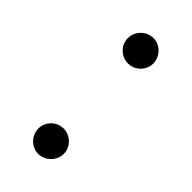

<svg xmlns="http://www.w3.org/2000/svg" viewBox="-169 -546 592 592"><g transform="rotate(45 126.5 -250.0)"><path d="M126 -391C156 -391 181 -416 181 -446C181 -476 156 -502 126 -502C95 -502 70 -476 70 -446C70 -416 95 -391 126 -391ZM127 2C157 2 183 -24 183 -54C183 -84 157 -109 127 -109C97 -109 72 -84 72 -54C72 -24 97 2 127 2Z"/></g></svg>

Font: HB Figtree Prototype
Style: Regular
Weight: 400
Designer: Alfredo Marco Pradil
Foundry: Hanken Design Co.®
Version: Version 1.002;Glyphs 3.2 (3228)